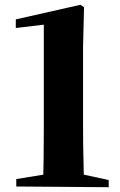

<svg xmlns="http://www.w3.org/2000/svg" viewBox="-20 -779 503 802"><path d="M48 0V-31L171 -51H323L434 -27V3ZM160 0Q163 -119 163 -237V-676L46 -662V-698L316 -759L331 -749L327 -586V-237Q327 -179 328.5 -119Q330 -59 331 0Z"/></svg>

Font: Noto Serif JP ExtraLight Black
Style: Regular
Weight: 900
Version: Version 2.003-H1;hotconv 1.1.1;makeotfexe 2.6.0